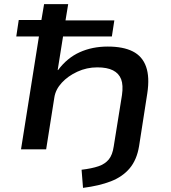

<svg xmlns="http://www.w3.org/2000/svg" viewBox="-20 -725 829 932"><path d="M383 187 376 99Q426 93 458 82Q490 71 508 49Q526 27 532 -14L572 -263Q579 -312 568 -340.5Q557 -369 528.5 -383.5Q500 -398 452 -398Q401 -398 355.5 -377Q310 -356 280 -323.5Q250 -291 244 -253L204 0H82L169 -548H59L71 -628H181L194 -705H311L298 -626H535L523 -548H286L260 -385H262Q306 -444 367 -471.5Q428 -499 503 -499Q578 -499 624.5 -475.5Q671 -452 689 -401.5Q707 -351 695 -272L655 -15Q644 51 609.5 92Q575 133 518.5 155Q462 177 383 187Z"/></svg>

Font: Nunito Sans 7pt Expanded SemiBold
Style: Italic
Weight: 600
Width: 7
Italic angle: -9°
Designer: Vernon Adams
Foundry: Vernon Adams
Version: Version 3.101;gftools[0.9.27]